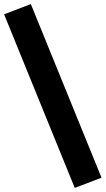

<svg xmlns="http://www.w3.org/2000/svg" viewBox="-58 -786 517 940"><path d="M-38 -716 93 -766 439 84 308 134Z"/></svg>

Font: Maitree
Style: Bold
Weight: 700
Designer: CadsonDemak Team
Foundry: CadsonDemak
Version: Version 1.002